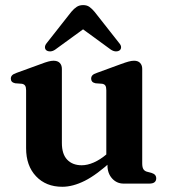

<svg xmlns="http://www.w3.org/2000/svg" viewBox="-20 -721 668 754"><path d="M402 -72V-96.5L397.5 -98.5V-366.5Q397.5 -379 393.8 -384.8Q390 -390.5 381.5 -392L355 -394Q346 -396 342 -400.5Q338 -405 338 -412Q338 -420 342.8 -425.2Q347.5 -430.5 361 -435L454 -469Q473 -476 484.8 -479.2Q496.5 -482.5 506.5 -482.5Q522 -482.5 530.2 -473.8Q538.5 -465 538.5 -450.5V-80Q538.5 -64.5 542.8 -57.2Q547 -50 556 -47L575 -42Q584.5 -39 589 -33.8Q593.5 -28.5 593.5 -20.5Q593.5 -11 587 -5.5Q580.5 0 566 0H465.5Q438.5 0 420.2 -20.2Q402 -40.5 402 -72ZM82.5 -139V-366.5Q82.5 -379 78.5 -384.8Q74.5 -390.5 66 -392L39.5 -394Q30.5 -396 26.5 -400.5Q22.5 -405 22.5 -412Q22.5 -420 27.5 -425.2Q32.5 -430.5 45.5 -435L139 -469Q158.5 -476.5 170 -479.5Q181.5 -482.5 190 -482.5Q206.5 -482.5 214.8 -473.8Q223 -465 223 -450.5V-159.5Q223 -115.5 244 -93.8Q265 -72 301 -72Q323 -72 348 -82.8Q373 -93.5 399.5 -116L419.5 -133.5L442.5 -110L423 -92.5Q360 -34.5 313 -11Q266 12.5 224.5 12.5Q160.5 12.5 121.5 -28.8Q82.5 -70 82.5 -139ZM336 -627.5H276.5L415.5 -526Q425.5 -519.5 434.8 -519.2Q444 -519 450 -523.5Q455.5 -528 455.5 -535.8Q455.5 -543.5 447.5 -552.5L351.5 -674.5Q340.5 -687.5 330.8 -694.2Q321 -701 306.5 -701Q292 -701 281.5 -694.2Q271 -687.5 260 -674.5L164 -552.5Q156.5 -543.5 156.5 -535.8Q156.5 -528 162 -523.5Q168 -519 177.5 -519.2Q187 -519.5 196.5 -526Z"/></svg>

Font: Fraunces SemiBold
Style: Regular
Weight: 600
Version: Version 1.000;[b76b70a41]